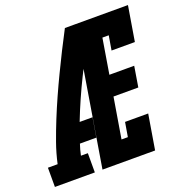

<svg xmlns="http://www.w3.org/2000/svg" viewBox="-173 -851 922 967"><g transform="rotate(-20 287.5 -367.5)"><path d="M-42 0V-103H10Q22 -158 41 -211.5Q60 -265 81.5 -318Q103 -371 126.5 -423.5Q150 -476 175 -528Q200 -580 226 -632Q252 -684 279 -735H334L331 -712L388 -687Q333 -583 281 -478Q229 -373 187 -265H256L239 -162H151Q146 -147 142 -132.5Q138 -118 135 -103H172V0ZM213 0 334 -735H617L586 -548H461L474 -625H440L409 -437H542L524 -327H391L355 -110H389L402 -187H526L495 0Z"/></g></svg>

Font: Iosevka Curly Slab XBdEx
Style: Italic
Weight: 800
Width: 7
Italic angle: -9°
Monospace: yes
Designer: Belleve Invis
Foundry: Belleve Invis
Version: Version 11.1.0; ttfautohint (v1.8.3)